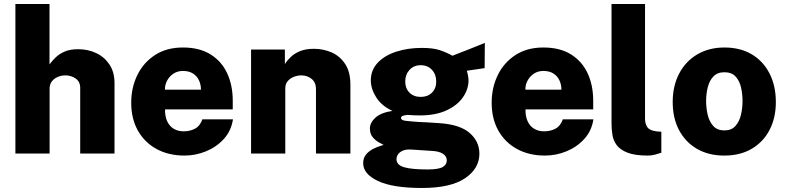

<svg xmlns="http://www.w3.org/2000/svg" viewBox="-20 -763 3905 954"><path d="M56.5 0V-743H226V-443Q238 -459.5 255.8 -477Q273.5 -494.5 300.5 -506.5Q327.5 -518.5 368.5 -518.5Q417.5 -518.5 458.5 -499Q499.5 -479.5 524.2 -442Q549 -404.5 549 -350V0H378.5V-326.5Q378.5 -357 356 -372.8Q333.5 -388.5 304.5 -388.5Q285.5 -388.5 267.5 -381Q249.5 -373.5 238 -359Q226.5 -344.5 226.5 -323.5V0Z M800 -219.5Q799.5 -184 811 -159.8Q822.5 -135.5 843.5 -123Q864.5 -110.5 892.5 -110.5Q924.5 -110.5 949.2 -123.8Q974 -137 985.5 -170H1137.5Q1129 -113.5 1092.8 -73.2Q1056.5 -33 1004.5 -11.5Q952.5 10 897 10Q818 10 758.2 -22.5Q698.5 -55 665.2 -114Q632 -173 632 -252.5Q632 -328 662.5 -390.2Q693 -452.5 750.5 -489.8Q808 -527 889 -527Q971 -527 1026 -492.8Q1081 -458.5 1108.8 -398.8Q1136.5 -339 1136.5 -262V-219.5ZM799.5 -317.5H978.5Q978.5 -343 968.5 -364.2Q958.5 -385.5 938.5 -398Q918.5 -410.5 889 -410.5Q862 -410.5 842 -397.2Q822 -384 810.5 -362.8Q799 -341.5 799.5 -317.5Z M1227.5 0V-517H1395.5V-444.5Q1406.5 -462.5 1424.8 -480Q1443 -497.5 1471.2 -509Q1499.5 -520.5 1540 -520.5Q1586.5 -520.5 1627.8 -502.5Q1669 -484.5 1695 -445.2Q1721 -406 1721 -342.5V0H1550V-320Q1550 -354 1528 -371.2Q1506 -388.5 1477.5 -388.5Q1458.5 -388.5 1440 -381.2Q1421.5 -374 1409.5 -359.8Q1397.5 -345.5 1397.5 -324V0Z M2076.5 171Q1931 171 1857.8 136.2Q1784.5 101.5 1784.5 48Q1784.5 22 1798.5 5Q1812.5 -12 1831.8 -22Q1851 -32 1866.8 -36.8Q1882.5 -41.5 1886 -43Q1878.5 -47 1862 -56Q1845.5 -65 1831.8 -81.5Q1818 -98 1818 -124.5Q1818 -154 1845.8 -178.8Q1873.5 -203.5 1930 -212Q1876.5 -236.5 1849.5 -279Q1822.5 -321.5 1822.5 -363.5Q1822.5 -415 1856.8 -451.2Q1891 -487.5 1948.8 -506.2Q2006.5 -525 2076.5 -525Q2131 -525 2165 -513.8Q2199 -502.5 2228 -486Q2241 -491 2260.5 -498.8Q2280 -506.5 2302.8 -515.2Q2325.5 -524 2347.8 -533.2Q2370 -542.5 2389 -550L2388 -424.5L2299.5 -411.5Q2303.5 -399 2305.8 -385.2Q2308 -371.5 2308 -364Q2308 -320 2280.5 -280Q2253 -240 2199 -214.8Q2145 -189.5 2065.5 -189.5Q2055 -189.5 2036 -190.2Q2017 -191 2005.5 -192Q1987 -190.5 1979.8 -186.8Q1972.5 -183 1972.5 -177Q1972.5 -165.5 1995 -162.8Q2017.5 -160 2059.5 -157Q2074.5 -156.5 2102.8 -155Q2131 -153.5 2164.5 -151Q2266 -144 2314 -102Q2362 -60 2362 0.5Q2362 74.5 2290.5 122.8Q2219 171 2076.5 171ZM2103.5 79Q2159 79 2179.5 67Q2200 55 2200 34Q2200 14 2181.5 1.5Q2163 -11 2129 -13L2023 -20Q1997.5 -21.5 1981.5 -14.5Q1965.5 -7.5 1957.8 4Q1950 15.5 1950 28Q1950 56.5 1987.5 67.8Q2025 79 2103.5 79ZM2070.5 -281.5Q2105 -281.5 2126.2 -302.5Q2147.5 -323.5 2147.5 -358Q2147.5 -393 2126.2 -416Q2105 -439 2070.5 -439Q2036 -439 2014.8 -415.8Q1993.5 -392.5 1993.5 -358Q1993.5 -324 2014.5 -302.8Q2035.5 -281.5 2070.5 -281.5Z M2591 -219.5Q2590.5 -184 2602 -159.8Q2613.5 -135.5 2634.5 -123Q2655.5 -110.5 2683.5 -110.5Q2715.5 -110.5 2740.2 -123.8Q2765 -137 2776.5 -170H2928.5Q2920 -113.5 2883.8 -73.2Q2847.5 -33 2795.5 -11.5Q2743.5 10 2688 10Q2609 10 2549.2 -22.5Q2489.5 -55 2456.2 -114Q2423 -173 2423 -252.5Q2423 -328 2453.5 -390.2Q2484 -452.5 2541.5 -489.8Q2599 -527 2680 -527Q2762 -527 2817 -492.8Q2872 -458.5 2899.8 -398.8Q2927.5 -339 2927.5 -262V-219.5ZM2590.5 -317.5H2769.5Q2769.5 -343 2759.5 -364.2Q2749.5 -385.5 2729.5 -398Q2709.5 -410.5 2680 -410.5Q2653 -410.5 2633 -397.2Q2613 -384 2601.5 -362.8Q2590 -341.5 2590.5 -317.5Z M3199 10Q3134.5 10 3097.8 -4.5Q3061 -19 3044 -42.2Q3027 -65.5 3022.8 -94Q3018.5 -122.5 3018.5 -150.5V-743H3185V-172.5Q3185 -149 3196 -131.8Q3207 -114.5 3243.5 -110L3266 -108.5V-4Q3250 1.5 3233 5.8Q3216 10 3199 10Z M3579 10Q3501 10 3443.5 -23.2Q3386 -56.5 3354.2 -116.2Q3322.5 -176 3322.5 -255.5Q3322.5 -336.5 3354.8 -397.8Q3387 -459 3445 -493Q3503 -527 3579.5 -527Q3658.5 -527 3715.8 -492.8Q3773 -458.5 3804 -397.2Q3835 -336 3835 -255.5Q3835 -178 3804.2 -118.2Q3773.5 -58.5 3716 -24.2Q3658.5 10 3579 10ZM3579.5 -115Q3614.5 -115 3634 -136.8Q3653.5 -158.5 3661.5 -192.2Q3669.5 -226 3669.5 -261Q3669.5 -295.5 3662 -328.5Q3654.5 -361.5 3635 -382.8Q3615.5 -404 3579.5 -404Q3544.5 -404 3524.8 -383.2Q3505 -362.5 3496.8 -329.8Q3488.5 -297 3488.5 -261Q3488.5 -227 3496.2 -193.2Q3504 -159.5 3523.8 -137.2Q3543.5 -115 3579.5 -115Z"/></svg>

Font: Public Sans Thin ExtraBold
Style: Regular
Weight: 800
Version: Version 1.007